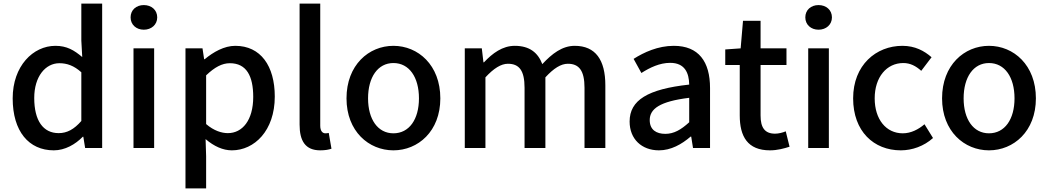

<svg xmlns="http://www.w3.org/2000/svg" viewBox="-20 -817 5787 1060"><path d="M277 13C339 13 396 -20 437 -62H440L450 0H544V-797H429V-593L434 -502C389 -540 349 -564 286 -564C163 -564 50 -453 50 -274C50 -92 139 13 277 13ZM304 -82C218 -82 169 -151 169 -276C169 -395 231 -468 308 -468C349 -468 388 -455 429 -418V-149C389 -103 350 -82 304 -82Z M717 0H831V-550H717ZM774 -653C816 -653 848 -681 848 -721C848 -762 816 -789 774 -789C732 -789 701 -762 701 -721C701 -681 732 -653 774 -653Z M1004 223H1118V45L1115 -49C1162 -9 1211 13 1260 13C1384 13 1497 -95 1497 -284C1497 -453 1419 -564 1279 -564C1218 -564 1158 -530 1110 -490H1107L1098 -550H1004ZM1238 -82C1204 -82 1161 -95 1118 -132V-401C1165 -446 1206 -468 1249 -468C1341 -468 1378 -397 1378 -282C1378 -153 1318 -82 1238 -82Z M1748 13C1776 13 1796 9 1810 4L1795 -83C1785 -81 1781 -81 1776 -81C1762 -81 1748 -92 1748 -123V-797H1634V-129C1634 -40 1665 13 1748 13Z M2152 13C2288 13 2411 -92 2411 -274C2411 -458 2288 -564 2152 -564C2016 -564 1893 -458 1893 -274C1893 -92 2016 13 2152 13ZM2152 -81C2066 -81 2012 -158 2012 -274C2012 -391 2066 -469 2152 -469C2239 -469 2293 -391 2293 -274C2293 -158 2239 -81 2152 -81Z M2546 0H2660V-390C2706 -440 2747 -465 2784 -465C2847 -465 2876 -427 2876 -332V0H2991V-390C3037 -440 3077 -465 3115 -465C3177 -465 3207 -427 3207 -332V0H3322V-346C3322 -486 3268 -564 3153 -564C3084 -564 3028 -521 2974 -463C2950 -526 2904 -564 2822 -564C2754 -564 2699 -523 2652 -473H2649L2640 -550H2546Z M3618 13C3684 13 3743 -20 3793 -63H3796L3806 0H3900V-331C3900 -477 3837 -564 3700 -564C3612 -564 3535 -528 3478 -492L3521 -414C3568 -444 3622 -470 3680 -470C3761 -470 3784 -414 3785 -350C3556 -325 3456 -264 3456 -146C3456 -49 3523 13 3618 13ZM3653 -78C3604 -78 3567 -100 3567 -154C3567 -216 3622 -257 3785 -277V-142C3740 -101 3701 -78 3653 -78Z M4231 13C4271 13 4308 3 4339 -7L4318 -92C4302 -85 4278 -79 4259 -79C4202 -79 4179 -113 4179 -179V-458H4322V-550H4179V-702H4082L4069 -550L3984 -544V-458H4064V-180C4064 -64 4107 13 4231 13Z M4442 0H4556V-550H4442ZM4499 -653C4541 -653 4573 -681 4573 -721C4573 -762 4541 -789 4499 -789C4457 -789 4426 -762 4426 -721C4426 -681 4457 -653 4499 -653Z M4953 13C5016 13 5081 -10 5131 -55L5084 -131C5051 -103 5010 -81 4964 -81C4872 -81 4809 -158 4809 -274C4809 -391 4875 -469 4967 -469C5005 -469 5036 -453 5066 -426L5123 -501C5083 -536 5032 -564 4962 -564C4817 -564 4690 -458 4690 -274C4690 -92 4804 13 4953 13Z M5440 13C5576 13 5699 -92 5699 -274C5699 -458 5576 -564 5440 -564C5304 -564 5181 -458 5181 -274C5181 -92 5304 13 5440 13ZM5440 -81C5354 -81 5300 -158 5300 -274C5300 -391 5354 -469 5440 -469C5527 -469 5581 -391 5581 -274C5581 -158 5527 -81 5440 -81Z"/></svg>

Font: Genne Gothic Medium
Style: Regular
Weight: 500
Designer: Ryoko NISHIZUKA (kana & ideographs); Paul D. Hunt (Latin, Greek & Cyrillic); Wenlong ZHANG (bopomofo); Sandoll Communica
Foundry: Adobe Systems Incorporated
Version: Version 1.004;PS 1.004;hotconv 16.6.51;makeotf.lib2.5.65220